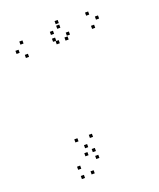

<svg xmlns="http://www.w3.org/2000/svg" viewBox="-170 -866 959 1158"><g transform="rotate(-20 310.0 -287.0)"><path d="M302 -27.8V-47.8H282V-27.8ZM382.2 -654.8V-674.8H362.2V-654.8ZM364.8 -629.7V-649.7H344.8V-629.7ZM539.3 -641.3V-661.3H519.3V-641.3ZM580.5 -685.8V-705.8H560.5V-685.8ZM532.8 -728.5V-748.5H512.8V-728.5ZM342.7 -743.2V-763.2H322.7V-743.2ZM293.7 -692V-712H273.7V-692ZM342 -713.8V-733.8H322V-713.8ZM100.7 -700V-720H80.7V-700ZM59.5 -655.2V-675.2H39.5V-655.2ZM104.3 -613V-633H84.3V-613ZM307 -626.8V-646.8H287V-626.8ZM291.5 -648.7V-668.7H271.5V-648.7ZM210.5 -32.2V-52.2H190.5V-32.2ZM253.5 20.7V0.7H233.5V20.7ZM238.7 67V47H218.7V67ZM169.7 128.5V108.5H149.7V128.5ZM171.8 188.7V168.7H151.8V188.7ZM236.5 182.5V162.5H216.5V182.5ZM294.7 104.7V84.7H274.7V104.7ZM289.2 58.5V38.5H269.2V58.5Z"/></g></svg>

Font: Monaspace Radon Dots Var
Style: Regular
Weight: 400
Designer: Riley Cran and the Lettermatic Team
Version: Version 1.100 (Monaspace Radon Dots)